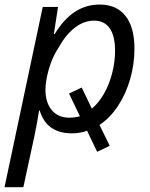

<svg xmlns="http://www.w3.org/2000/svg" viewBox="-41 -566 646 827"><path d="M143.1 -536.1H209L190.9 -418.9H194.3Q233.9 -483.9 281.7 -515.1Q329.6 -546.4 388.7 -546.4Q460.4 -546.4 499.3 -497.8Q538.1 -449.2 538.1 -356Q538.1 -289.1 519.5 -224.9Q501 -160.6 467 -109.4Q433.1 -58.1 387.7 -27.8L431.6 62L377.4 87.9L334 -2.9Q304.2 8.3 269 8.3Q214.4 8.3 179.9 -15.9Q145.5 -40 129.9 -90.3H127.4Q120.1 -42.5 107.4 19.5L59.6 240.2H-21.5ZM257.3 -59.1Q281.2 -59.1 303.2 -65.4L256.3 -163.1L311 -189L354.5 -98.1Q384.3 -122.6 407 -162.6Q429.7 -202.6 442.1 -251Q454.6 -299.3 454.6 -347.2Q454.6 -411.1 431.6 -444.1Q408.7 -477.1 363.8 -477.1Q321.3 -477.1 282 -447.3Q242.7 -417.5 210.9 -360.4Q184.1 -319.8 169.4 -268.3Q154.8 -216.8 154.8 -179.2Q154.8 -124 182.1 -91.6Q209.5 -59.1 257.3 -59.1Z"/></svg>

Font: Viking Open Sans
Style: Italic
Weight: 400
Italic angle: -12°
Foundry: Ascender Corporation
Version: Version 2.000